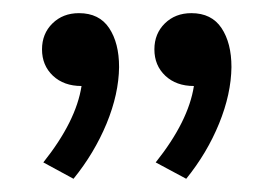

<svg xmlns="http://www.w3.org/2000/svg" viewBox="-20 -789 416 292"><path d="M214.8 -713.9Q214.8 -737.8 230.7 -753.4Q246.6 -769 271 -769Q301.8 -769 316.9 -746.3Q332 -723.6 332 -687Q331.5 -646 313.2 -601.1Q294.9 -556.2 263.2 -517.1L216.8 -542Q266.6 -604.5 274.9 -658.2Q248 -658.2 231.4 -673.8Q214.8 -689.5 214.8 -713.9ZM43.9 -713.9Q43.9 -737.8 59.8 -753.4Q75.7 -769 100.1 -769Q130.9 -769 146 -746.3Q161.1 -723.6 161.1 -687Q160.6 -646 142.1 -601.1Q123.5 -556.2 91.8 -517.1L45.9 -542Q95.7 -604.5 104 -658.2Q77.1 -658.2 60.5 -673.8Q43.9 -689.5 43.9 -713.9Z"/></svg>

Font: Junction Regular
Style: Regular
Weight: 500
Designer: Caroline Hadilaksono
Foundry: Caroline Hadilaksono
Version: Version 1.056